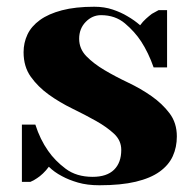

<svg xmlns="http://www.w3.org/2000/svg" viewBox="-20 -535 580 570"><path d="M275 15Q239 15 211.5 7Q184 -1 164 -12Q141 -24 125 -40Q117 -29 107.5 -20Q98 -11 90 -6Q80 1 70 5H45V-165H85Q99 -121 123 -87Q143 -58 175 -34Q207 -10 255 -10Q297 -10 318.5 -31Q340 -52 340 -90Q340 -118 318.5 -138Q297 -158 265 -176Q233 -194 195 -212.5Q157 -231 125 -254Q93 -277 71.5 -307Q50 -337 50 -380Q50 -408 61.5 -432.5Q73 -457 98.5 -475.5Q124 -494 164 -504.5Q204 -515 260 -515Q290 -515 315 -506.5Q340 -498 358 -487Q379 -475 396 -460Q404 -471 413.5 -479.5Q423 -488 431 -494Q441 -500 451 -505H476V-335H436Q421 -378 399 -412Q380 -441 351 -465.5Q322 -490 280 -490Q254 -490 234.5 -470Q215 -450 215 -420Q215 -390 236.5 -368Q258 -346 290 -327Q322 -308 360 -290Q398 -272 430 -249.5Q462 -227 483.5 -198.5Q505 -170 505 -130Q505 -98 493 -71.5Q481 -45 454 -25.5Q427 -6 383 4.5Q339 15 275 15Z"/></svg>

Font: Yeseva One
Style: Regular
Weight: 400
Designer: Jovanny Lemonad
Foundry: Jovanny Lemonad
Version: Version 2.001; ttfautohint (v0.91) -l 8 -r 50 -G 200 -x 0 -w